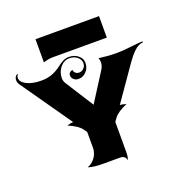

<svg xmlns="http://www.w3.org/2000/svg" viewBox="-135 -803 904 943"><g transform="rotate(-20 317.0 -331.5)"><path d="M151.4 -567.4V-688.5H483.4V-576.2H201.4Q177.7 -576.2 151.4 -567.4ZM-6.8 -531.2Q-6.8 -542.5 -1.1 -550.4Q4.6 -558.3 13.2 -558.3Q4.6 -550.8 4.6 -539.6Q4.6 -517.3 34.3 -502.4Q64 -487.5 110.8 -487.5Q138.7 -487.5 163 -495.7Q187.3 -503.9 212.6 -522.9Q230.7 -536.9 244.8 -543.8Q258.8 -550.8 275.4 -550.8Q303.2 -550.8 322.9 -534.8Q342.5 -518.8 342.5 -496.1Q342.5 -470 325.4 -451.3Q308.3 -432.6 284.4 -432.6Q270 -432.6 259.8 -441.5Q249.5 -450.4 249.5 -463.1Q249.5 -471.7 255.7 -477.9Q262 -484.1 271 -484.1Q271 -474.6 278.7 -467.9Q286.4 -461.2 297.4 -461.2Q311.8 -461.2 322.1 -471.9Q332.5 -482.7 332.5 -497.8Q332.5 -516.8 315.8 -530.4Q299.1 -543.9 275.4 -543.9Q247.6 -543.9 227.5 -520.3Q207.5 -496.6 207.5 -464.1Q207.5 -449 215.6 -436.3L309.6 -288.6L403.6 -436.3Q414.8 -454.1 414.8 -473.4Q414.8 -484.9 410.2 -495.1Q419.7 -494.1 433.8 -492.6Q448 -491 455.3 -490.2Q462.6 -489.5 475.8 -488.9Q489 -488.3 504.9 -488.3Q535.2 -488.3 579.3 -493.7Q623.5 -499 641.6 -499V-493.2Q630.1 -493.2 618 -487.1Q606 -481 594.4 -469.7Q582.8 -458.5 573.4 -447Q564 -435.5 553.5 -420.4L429.9 -242.9Q444.1 -242.9 462.4 -236.6Q410.2 -214.1 393.1 -189.7L380.9 -172.4V-14.6Q380.9 16.1 373 24.4Q373 13.9 365.2 7Q357.4 0 343.3 0H253.9Q205.1 0 176.8 -9.8Q195.1 -15.6 208.6 -29.8Q222.2 -43.9 228.3 -59.6Q234.4 -75.2 234.4 -89.8V-173.3L222.9 -189.7Q205.8 -214.1 153.8 -236.6Q173.6 -242.9 186 -242.9L0.5 -508.3Q-6.8 -518.8 -6.8 -531.2Z"/></g></svg>

Font: Agreloy
Style: Medium
Weight: 400
Designer: gluk
Foundry: gluk
Version: Version 0.27